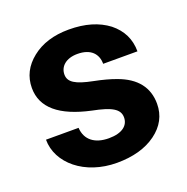

<svg xmlns="http://www.w3.org/2000/svg" viewBox="-104 -635 722 742"><g transform="rotate(-20 257.0 -264.0)"><path d="M340 -146C340 -113 313 -90 258 -90C201 -90 164 -117 161 -168H27C27 -71 123 10 255 10C321 10 375 -5 416 -35C457 -65 478 -104 478 -152C478 -219 441 -267 366 -294C342 -303 312 -311 277 -318C206 -332 180 -349 180 -380C180 -413 207 -438 254 -438C310 -438 335 -408 335 -368H476C476 -418 456 -459 416 -491C375 -522 322 -538 255 -538C192 -538 142 -522 103 -491C64 -460 44 -421 44 -374C44 -293 107 -240 232 -213C308 -198 340 -181 340 -146Z"/></g></svg>

Font: Noto Sans KR Bold
Style: Regular
Weight: 700
Designer: Ryoko NISHIZUKA  (kana & ideographs); Paul D. Hunt (Latin, Greek & Cyrillic); Wenlong ZHANG  (bopomofo); Sandoll Communi
Foundry: Adobe Systems Incorporated
Version: Version 1.004;PS 1.004;hotconv 1.0.82;makeotf.lib2.5.63406